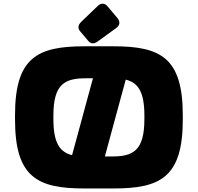

<svg xmlns="http://www.w3.org/2000/svg" viewBox="-20 -1020 1087 1055"><path d="M62.5 -386.7V-363.3C62.5 -45.9 185.5 15.6 443.4 15.6H603.5C861.3 15.6 984.4 -45.9 984.4 -363.3V-386.7C984.4 -704.1 861.3 -765.6 603.5 -765.6H443.4C185.5 -765.6 62.5 -704.1 62.5 -386.7ZM273.4 -365.7V-384.8C273.4 -561.5 337.9 -589.8 453.6 -589.8H490.7L376 -167.5C309.1 -184.1 273.4 -233.4 273.4 -365.7ZM516.6 -986.8 426.3 -899.9C408.7 -882.8 406.2 -865.2 419.9 -848.6L465.3 -794.9C479 -778.3 497.1 -777.8 516.6 -792L618.2 -865.7C639.2 -880.9 641.6 -900.9 625 -920.9L571.8 -984.4C555.2 -1003.9 535.2 -1004.9 516.6 -986.8ZM556.2 -160.2 670.9 -582.5C737.8 -565.9 773.4 -517.1 773.4 -384.8V-365.7C773.4 -189 709 -160.2 593.3 -160.2Z"/></svg>

Font: Gyrotrope Black
Style: Regular
Weight: 900
Designer: David Moles
Version: Version 1.003;Glyphs 3.3.1 (3343)